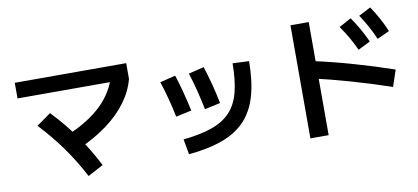

<svg xmlns="http://www.w3.org/2000/svg" viewBox="-78 -1099 3156 1449"><g transform="rotate(-10 1500.0 -374.5)"><path d="M394 -268.3Q565.7 -339.3 665.9 -437.2Q766.1 -535 800.4 -665.7L927 -607.4Q903.3 -515.4 842.2 -432.5Q781 -349.7 685.8 -279.5Q590.7 -209.4 463.3 -152.7ZM500.1 62.3Q435.4 -60.7 357.2 -170Q279 -279.4 185.4 -377.7L295.3 -455.7Q395.6 -350.7 475.6 -237.7Q555.6 -124.7 618 -1ZM73 -607.4V-727.3H927V-607.4Z M1253.4 -85.3Q1386 -98.6 1475 -130.3Q1564 -162 1617.2 -219.3Q1670.4 -276.6 1693.5 -366.5Q1716.7 -456.3 1717.4 -586.7L1842.7 -581.3Q1842 -428 1810.8 -318Q1779.7 -208 1712.5 -135.5Q1645.3 -63 1537.2 -22.7Q1429 17.7 1274.7 32ZM1228.7 -264Q1213.7 -337.3 1195 -407.8Q1176.4 -478.3 1155.4 -540.7L1274.3 -570Q1293.6 -513 1312.1 -442.3Q1330.6 -371.7 1348.6 -290ZM1452 -282Q1437 -357.7 1418.5 -430.5Q1400 -503.3 1378.7 -567.3L1497.6 -596Q1519 -529.7 1538.5 -455.7Q1558 -381.7 1572 -308Z M2671.7 -522.3Q2648.4 -574 2621.7 -620.3Q2595 -666.7 2560.7 -715.7L2653.3 -766.6Q2687.7 -717.6 2714.7 -670Q2741.7 -622.3 2766 -569ZM2827.7 -578.3Q2805.3 -630.7 2779.5 -677.7Q2753.7 -724.7 2721.3 -774L2813 -821.7Q2846.3 -772 2872.8 -723.8Q2899.3 -675.7 2921.7 -621.3ZM2879.3 -200.7Q2722.7 -254 2569.7 -297.5Q2416.7 -341 2281.3 -371.7L2316 -498.3Q2460.3 -467 2617.5 -422.1Q2774.6 -377.3 2921.3 -326.6ZM2197.4 73.3V-793.3H2337.3V73.3Z"/></g></svg>

Font: M PLUS 1 Thin
Style: Regular
Weight: 100
Designer: Coji Morishita
Foundry: UNDERFOREST DESIGN
Version: Version 1.001